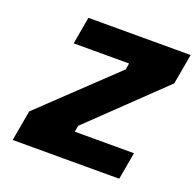

<svg xmlns="http://www.w3.org/2000/svg" viewBox="-129 -872 1024 1006"><g transform="rotate(20 383.5 -368.5)"><path d="M43 0 73 -170 473 -550 479 -585H170L197 -737H767L737 -568L340 -187L334 -152H664L637 0Z"/></g></svg>

Font: Tomorrow
Style: Bold Italic
Weight: 700
Italic angle: -10°
Designer: Tony de Marco, Monica Rizzolli
Foundry: Just in Type
Version: Version 2.002